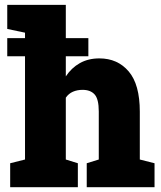

<svg xmlns="http://www.w3.org/2000/svg" viewBox="-20 -782 672 802"><path d="M22.5 0V-100.1L84.5 -115.7V-645.5L10.3 -661.1V-761.7H254.9V-462.9Q278.3 -498.5 313.5 -518.3Q348.6 -538.1 395 -538.1Q471.2 -538.1 517.6 -483.6Q564 -429.2 564 -315.4V-115.7L625.5 -100.1V0H342.3V-100.1L392.6 -115.7V-316.4Q392.6 -368.2 375.2 -387.5Q357.9 -406.7 325.2 -406.7Q302.7 -406.7 284.7 -398.9Q266.6 -391.1 254.9 -374V-115.7L305.2 -100.1V0ZM10.3 -546.9V-622.6H349.1V-546.9Z"/></svg>

Font: Roboto Slab LO Black
Style: Regular
Weight: 900
Designer: Google
Version: Version 2.000